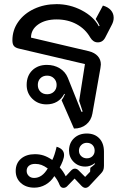

<svg xmlns="http://www.w3.org/2000/svg" viewBox="-20 -613 610 929"><path d="M278 -128Q287 -140 294 -157L291 -159Q278 -134 256 -121Q234 -108 205 -108Q164 -108 136.5 -135Q109 -162 109 -202Q109 -246 136 -272.5Q163 -299 207 -299Q242 -299 269 -282.5Q296 -266 308 -237L374 -72L380 -73L363 -125L391 -303L71 -378Q54 -382 47 -391Q40 -400 40 -418Q40 -467 68 -507Q96 -547 145 -570Q194 -593 254 -593Q318 -593 375.5 -563Q433 -533 458 -486L462 -488Q457 -501 443 -521L478 -586Q503 -579 516.5 -563.5Q530 -548 530 -527Q530 -510 521 -493L489 -431Q477 -408 453 -408Q431 -408 417 -431Q393 -473 350.5 -496Q308 -519 254 -519Q199 -519 164.5 -494.5Q130 -470 130 -431L411 -365Q438 -358 453 -341.5Q468 -325 468 -301Q468 -296 466 -284L427 -63Q421 -30 397 -10.5Q373 9 338 9ZM254 -202Q254 -221 241 -234Q228 -247 208 -247Q188 -247 175.5 -234.5Q163 -222 163 -202Q163 -182 175.5 -169.5Q188 -157 208 -157Q228 -157 241 -169.5Q254 -182 254 -202ZM268 281Q259 258 243 239Q226 266 200.5 280.5Q175 295 146 295Q106 295 81 272.5Q56 250 56 214Q56 177 81.5 155Q107 133 149 133Q172 133 191.5 139.5Q211 146 233 161Q244 140 254 97Q290 108 290 137Q290 149 283.5 166Q277 183 269 197Q287 217 298 240L324 212Q333 203 342 203Q352 203 360 211L392 243L416 218L417 199Q430 190 440 180L438 177Q417 193 393 193Q359 193 336.5 170.5Q314 148 314 116Q314 79 338 56Q362 33 400 33Q438 33 460.5 56.5Q483 80 483 121V189Q483 202 479.5 210.5Q476 219 468 227L412 287Q403 296 393 296Q384 296 374 286L341 251L308 285Q299 296 287 296Q274 296 268 281ZM438 116Q438 99 427.5 88.5Q417 78 400 78Q384 78 373 89Q362 100 362 116Q362 132 373 142.5Q384 153 400 153Q417 153 427.5 142.5Q438 132 438 116ZM211 202Q194 190 180.5 185Q167 180 150 180Q131 180 120 189Q109 198 109 214Q109 228 119 238Q129 248 145 248Q184 248 211 202Z"/></svg>

Font: K2D
Style: Regular
Weight: 400
Version: Version 1.000; ttfautohint (v1.6)